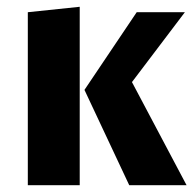

<svg xmlns="http://www.w3.org/2000/svg" viewBox="-20 -546 570 566"><path d="M215 0H62V-510L215 -526ZM530 0H361L229 -281L383 -510H525L369 -304Z"/></svg>

Font: Sansita
Style: Bold
Weight: 700
Designer: Pablo Cosgaya
Foundry: Omnibus-Type
Version: Version 1.006